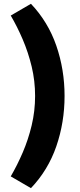

<svg xmlns="http://www.w3.org/2000/svg" viewBox="-20 -875 421 1012"><path d="M36.6 -793 143.1 -855Q233.4 -759.8 276.9 -634Q320.3 -508.3 320.3 -369.1Q320.3 -230 276.9 -104Q233.4 22 143.1 116.7L36.6 54.7Q70.3 -2.9 99.6 -70.8Q128.9 -138.7 147 -214.4Q165 -290 165 -369.1Q165 -448.7 147 -523.9Q128.9 -599.1 99.6 -667.5Q70.3 -735.8 36.6 -793Z"/></svg>

Font: Pinar-DS3-FD ExtraBold
Style: Regular
Weight: 800
Designer: Amin Abedi
Version: Version 3.000